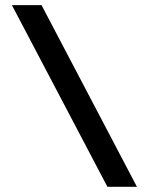

<svg xmlns="http://www.w3.org/2000/svg" viewBox="-20 -720 576 740"><path d="M507.8 0H394L25.9 -700.2H140.1Z"/></svg>

Font: Bruno Ace SC
Style: Regular
Weight: 400
Designer: Astigmatic (AOETI)
Foundry: Astigmatic (AOETI)
Version: Version 1.000